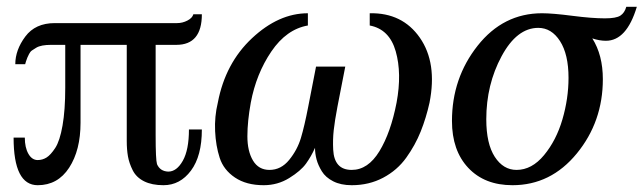

<svg xmlns="http://www.w3.org/2000/svg" viewBox="-20 -533 1894 565"><path d="M574 -152Q574 -74 542 -31Q510 12 461 12Q427 12 404 0.5Q381 -11 370.5 -32Q360 -53 356.5 -73Q353 -93 353 -118V-401H217V-172Q217 -91 183.5 -39.5Q150 12 91 12Q20 12 20 -128H53Q53 -99 63.5 -80.5Q74 -62 91 -62Q105 -62 117 -69.5Q129 -77 142.5 -97.5Q156 -118 164 -163.5Q172 -209 172 -275V-401H130Q116 -401 105 -399Q94 -397 86.5 -392.5Q79 -388 74 -384.5Q69 -381 65.5 -374Q62 -367 60.5 -363.5Q59 -360 56.5 -352.5Q54 -345 54 -344H25Q25 -386 54.5 -425.5Q84 -465 141 -465H501Q517 -465 531.5 -472.5Q546 -480 549 -491H574Q574 -401 499 -401H438V-135Q438 -63 442 -50Q451 -29 475 -28Q500 -28 518 -60Q536 -92 536 -152Z M910 -337H996L973 -219Q965 -177 962 -149.5Q959 -122 960.5 -92.5Q962 -63 975.5 -48Q989 -33 1015 -33Q1063 -33 1096.5 -88Q1130 -143 1147 -231Q1163 -317 1144.5 -382Q1126 -447 1068 -458V-494Q1164 -496 1215.5 -422Q1267 -348 1244 -231Q1234 -186 1218 -146Q1202 -106 1175.5 -69Q1149 -32 1107.5 -10Q1066 12 1015 12Q983 12 960.5 0.5Q938 -11 927 -29Q916 -47 911.5 -64Q907 -81 907 -98Q896 -73 880.5 -51.5Q865 -30 831 -9Q797 12 756 12Q705 12 671.5 -10.5Q638 -33 626.5 -68.5Q615 -104 613 -147Q611 -190 621 -231Q643 -347 721.5 -420.5Q800 -494 886 -494V-458Q823 -447 778.5 -381.5Q734 -316 718 -231Q708 -176 708 -132Q708 -88 724.5 -60.5Q741 -33 773 -33Q807 -33 831 -62.5Q855 -92 865.5 -127Q876 -162 887 -219Z M1854 -513Q1824 -413 1763 -413Q1744 -413 1723 -420Q1754 -371 1754 -300Q1754 -175 1677.5 -81.5Q1601 12 1488 12Q1406 12 1358 -39Q1310 -90 1310 -177Q1310 -303 1385.5 -398.5Q1461 -494 1575 -494Q1606 -494 1664 -486.5Q1722 -479 1760 -479Q1793 -479 1805.5 -487Q1818 -495 1823 -513ZM1653 -304Q1653 -373 1628 -412Q1603 -451 1564 -451Q1501 -451 1456 -367.5Q1411 -284 1411 -182Q1411 -110 1436 -71.5Q1461 -33 1500 -33Q1545 -33 1581 -76.5Q1617 -120 1635 -181.5Q1653 -243 1653 -304Z"/></svg>

Font: Veleka
Style: Italic
Weight: 400
Italic angle: -12°
Designer: Stefan Peev, Context Ltd, 2016; SIL International, 1997-2014.
Foundry: Stefan Peev, Context Ltd, 2016
Version: Version 1.000